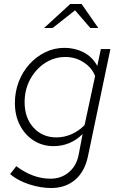

<svg xmlns="http://www.w3.org/2000/svg" viewBox="-20 -728 601 967"><path d="M237 219Q185 219 127.5 200.5Q70 182 31 149L62 109Q146 172 234 172Q289 172 328 138.5Q367 105 377 47L396 -53Q365 -22 328 -7Q291 8 250 8Q194 8 150 -20Q106 -48 80.5 -97Q55 -146 55 -209Q55 -266 74.5 -316.5Q94 -367 128.5 -405Q163 -443 208 -465Q253 -487 305 -487Q356 -487 400 -465Q444 -443 470 -396L488 -481H536L423 59Q407 136 358.5 177.5Q310 219 237 219ZM264 -36Q304 -36 341 -52.5Q378 -69 406 -98L459 -345Q443 -387 401.5 -414Q360 -441 310 -441Q253 -441 206.5 -410.5Q160 -380 132 -328.5Q104 -277 104 -213Q104 -134 149 -85Q194 -36 264 -36ZM202 -587 334 -708H391L475 -587H435L358 -676L245 -587Z"/></svg>

Font: Red Hat Text
Style: Italic
Weight: 300
Italic angle: -12°
Designer: Pentagram, MCKL
Foundry: Pentagram, MCKL
Version: Version 1.023